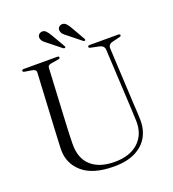

<svg xmlns="http://www.w3.org/2000/svg" viewBox="-156 -987 1007 1120"><g transform="rotate(-20 347.5 -427.0)"><path d="M567 -291 549 -639.5Q548.5 -653 541 -661.2Q533.5 -669.5 514.5 -673.5L468.5 -683Q456 -685 456 -692Q456 -700 468 -700H645Q656.5 -700 656.5 -692Q656.5 -685 643 -682.5L603.5 -673Q571.5 -666.5 573.5 -638.5L591 -292Q592.5 -266.5 594 -241.5Q595.5 -216.5 596 -190.5Q597.5 -131.5 572 -85Q546.5 -38.5 493.5 -11.8Q440.5 15 360.5 15Q231 15 165.8 -41Q100.5 -97 102 -185Q102.5 -200 103.5 -223Q104.5 -246 105.8 -270.8Q107 -295.5 108 -315L126 -654Q127 -672.5 100 -676.5L59 -683Q46.5 -685 46.5 -692Q46.5 -700 59 -700H265.5Q277.5 -700 277.5 -692Q277.5 -685 265 -683L224 -676.5Q210.5 -674.5 204.8 -669.8Q199 -665 198.5 -653.5L181 -318Q179 -280 178 -248.8Q177 -217.5 176.5 -193.5Q175 -102.5 226.8 -55.8Q278.5 -9 373.5 -9Q467 -9 520 -57.5Q573 -106 571.5 -189Q570.5 -220.5 569.2 -245.5Q568 -270.5 567 -291ZM404 -828 451.5 -745Q456 -737.5 452 -734Q447.5 -730.5 440.5 -735L364 -796.5Q350.5 -806 341.2 -816Q332 -826 330.5 -839Q329 -850.5 336 -859Q343 -867.5 355.5 -869Q370.5 -870.5 381.8 -859.2Q393 -848 404 -828ZM279.5 -828 327.5 -745Q332 -737.5 328.5 -734Q323.5 -730.5 316 -735L240 -796Q226.5 -805.5 217.2 -815.2Q208 -825 206 -838.5Q204.5 -850 211.5 -858.2Q218.5 -866.5 230.5 -868.5Q245.5 -870.5 256.8 -859Q268 -847.5 279.5 -828Z"/></g></svg>

Font: Fraunces 72pt Light
Style: Regular
Weight: 300
Version: Version 1.000;[0bf87f6ff]